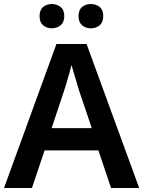

<svg xmlns="http://www.w3.org/2000/svg" viewBox="-20 -936 713 956"><path d="M533 0 470 -187H202L139 0H0L261 -717H411L673 0ZM375 -481Q371 -495 363.5 -519.5Q356 -544 348.5 -569.5Q341 -595 336 -612Q331 -592 323.5 -565.5Q316 -539 309 -515.5Q302 -492 298 -481L237 -298H437ZM177 -855Q177 -887 195 -901.5Q213 -916 238 -916Q263 -916 281.5 -901.5Q300 -887 300 -856Q300 -825 281.5 -810Q263 -795 238 -795Q213 -795 195 -810Q177 -825 177 -855ZM371 -855Q371 -887 389 -901.5Q407 -916 432 -916Q458 -916 476 -901.5Q494 -887 494 -856Q494 -825 476 -810Q458 -795 433 -795Q407 -795 389 -810Q371 -825 371 -855Z"/></svg>

Font: Noto Sans Kawi SemiBold
Style: Regular
Weight: 600
Designer: Fadhl Haqq
Version: Version 1.000